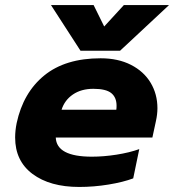

<svg xmlns="http://www.w3.org/2000/svg" viewBox="-20 -726 690 761"><path d="M182 -706H351L393 -621L471 -706H650L456 -525H299ZM40 -181Q40 -208 46 -238Q72 -359 155.5 -427Q239 -495 379 -495Q448 -495 499 -469Q550 -443 577 -398Q604 -353 604 -297Q604 -273 598 -246L584 -181H201Q204 -105 344 -105Q391 -105 442 -113Q493 -121 532 -135L508 -19Q468 -4 410 5.5Q352 15 294 15Q178 15 109 -36.5Q40 -88 40 -181ZM441 -291Q442 -297 442 -307Q442 -340 421 -357Q400 -374 350 -374Q302 -374 269 -351.5Q236 -329 224 -291Z"/></svg>

Font: Prompt Bold
Style: Bold Italic
Weight: 700
Italic angle: -12°
Designer: Katatrad Team
Foundry: CadsonDemak
Version: Version 1.000